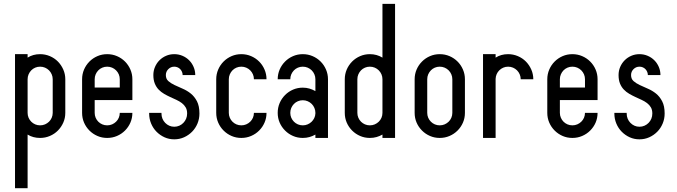

<svg xmlns="http://www.w3.org/2000/svg" viewBox="-20 -722 3543 1005"><path d="M58.6 -438.5H124.5V-420.4Q152.8 -438.5 189.9 -438.5Q216.8 -438.5 241 -428.2Q265.1 -418 283 -399.9Q300.8 -381.8 311.3 -357.9Q321.8 -334 321.8 -307.1V-131.3Q321.8 -104 311.3 -80.3Q300.8 -56.6 283 -38.6Q265.1 -20.5 241 -10.3Q216.8 0 189.9 0Q152.8 0 124.5 -17.6V263.2H58.6ZM255.9 -307.1Q255.9 -320.8 250.7 -332.8Q245.6 -344.7 236.6 -353.8Q227.5 -362.8 215.6 -367.9Q203.6 -373 189.9 -373Q176.3 -373 164.3 -367.9Q152.3 -362.8 143.6 -353.8Q134.8 -344.7 129.6 -332.8Q124.5 -320.8 124.5 -307.1V-131.3Q124.5 -117.7 129.6 -105.7Q134.8 -93.8 143.6 -85Q152.3 -76.2 164.3 -71Q176.3 -65.9 189.9 -65.9Q203.6 -65.9 215.6 -71Q227.5 -76.2 236.6 -85Q245.6 -93.8 250.7 -105.7Q255.9 -117.7 255.9 -131.3Z M541 -438.5Q568.4 -438.5 592.3 -428.2Q616.2 -418 634.3 -399.9Q652.3 -381.8 662.6 -357.9Q672.9 -334 672.9 -307.1V-198.2H475.6V-131.3Q475.6 -117.7 480.7 -105.7Q485.8 -93.8 494.6 -85Q503.4 -76.2 515.4 -71Q527.3 -65.9 541 -65.9Q554.7 -65.9 566.7 -71Q578.6 -76.2 587.6 -85Q596.7 -93.8 601.8 -105.7Q606.9 -117.7 606.9 -131.3H672.9Q672.9 -104 662.6 -80.3Q652.3 -56.6 634.3 -38.6Q616.2 -20.5 592.3 -10.3Q568.4 0 541 0Q513.7 0 490 -10.3Q466.3 -20.5 448.2 -38.6Q430.2 -56.6 419.9 -80.3Q409.7 -104 409.7 -131.3V-307.1Q409.7 -334 419.9 -357.9Q430.2 -381.8 448.2 -399.9Q466.3 -418 490 -428.2Q513.7 -438.5 541 -438.5ZM475.6 -263.7H606.9V-307.1Q606.9 -320.8 601.8 -332.8Q596.7 -344.7 587.6 -353.8Q578.6 -362.8 566.7 -367.9Q554.7 -373 541 -373Q527.3 -373 515.4 -367.9Q503.4 -362.8 494.6 -353.8Q485.8 -344.7 480.7 -332.8Q475.6 -320.8 475.6 -307.1Z M892.1 -373Q874 -373 861.1 -360.1Q848.1 -347.2 848.1 -329.1Q848.1 -309.1 861.1 -297.6Q874 -286.1 893.6 -276.9Q913.1 -267.6 936 -257.8Q959 -248 978.5 -232.4Q998 -216.8 1011 -191.9Q1023.9 -167 1023.9 -127.9Q1023.9 -100.1 1013.7 -75.4Q1003.4 -50.8 985.4 -32.5Q967.3 -14.2 943.4 -3.4Q919.4 7.3 892.1 7.3Q864.7 7.3 841.1 -3.4Q817.4 -14.2 799.3 -32.5Q781.2 -50.8 771 -75.4Q760.7 -100.1 760.7 -127.9V-131.3H825.2V-127.9Q825.2 -113.3 830.3 -100.8Q835.4 -88.4 844.7 -78.9Q854 -69.3 866 -64Q877.9 -58.6 892.1 -58.6Q906.2 -58.6 918.5 -64Q930.7 -69.3 939.9 -78.9Q949.2 -88.4 954.3 -100.8Q959.5 -113.3 959.5 -127.9Q959.5 -147 951.9 -159.9Q944.3 -172.9 931.9 -182.4Q919.4 -191.9 903.6 -199.2Q887.7 -206.5 871.1 -214.1Q854.5 -221.7 838.6 -231Q822.8 -240.2 810.3 -253.2Q797.9 -266.1 790.3 -284.7Q782.7 -303.2 782.7 -329.1Q782.7 -351.6 791.3 -371.6Q799.8 -391.6 814.7 -406.5Q829.6 -421.4 849.4 -429.9Q869.1 -438.5 892.1 -438.5Q915 -438.5 935.1 -429.9Q955.1 -421.4 970 -406.5Q984.9 -391.6 993.4 -371.6Q1002 -351.6 1002 -329.1H936Q936 -337.9 932.6 -345.9Q929.2 -354 923.3 -360.1Q917.5 -366.2 909.4 -369.6Q901.4 -373 892.1 -373Z M1243.2 -438.5Q1270.5 -438.5 1294.4 -428.2Q1318.4 -418 1336.4 -399.9Q1354.5 -381.8 1364.7 -357.9Q1375 -334 1375 -307.1H1309.1Q1309.1 -320.8 1304 -332.8Q1298.8 -344.7 1289.8 -353.8Q1280.8 -362.8 1268.8 -367.9Q1256.8 -373 1243.2 -373Q1229.5 -373 1217.5 -367.9Q1205.6 -362.8 1196.8 -353.8Q1188 -344.7 1182.9 -332.8Q1177.7 -320.8 1177.7 -307.1V-131.3Q1177.7 -117.7 1182.9 -105.7Q1188 -93.8 1196.8 -85Q1205.6 -76.2 1217.5 -71Q1229.5 -65.9 1243.2 -65.9Q1256.8 -65.9 1268.8 -71Q1280.8 -76.2 1289.8 -85Q1298.8 -93.8 1304 -105.7Q1309.1 -117.7 1309.1 -131.3H1375Q1375 -104 1364.7 -80.3Q1354.5 -56.6 1336.4 -38.6Q1318.4 -20.5 1294.4 -10.3Q1270.5 0 1243.2 0Q1215.8 0 1192.1 -10.3Q1168.5 -20.5 1150.4 -38.6Q1132.3 -56.6 1122.1 -80.3Q1111.8 -104 1111.8 -131.3V-307.1Q1111.8 -334 1122.1 -357.9Q1132.3 -381.8 1150.4 -399.9Q1168.5 -418 1192.1 -428.2Q1215.8 -438.5 1243.2 -438.5Z M1564.9 -438.5Q1592.3 -438.5 1616.2 -428.2Q1640.1 -418 1658.2 -399.9Q1676.3 -381.8 1686.5 -357.9Q1696.8 -334 1696.8 -307.1V0H1630.9V-17.6Q1616.2 -9.3 1599.9 -4.6Q1583.5 0 1564.9 0Q1537.6 0 1513.9 -10.3Q1490.2 -20.5 1472.2 -38.6Q1454.1 -56.6 1443.8 -80.3Q1433.6 -104 1433.6 -131.3Q1433.6 -158.7 1443.8 -182.6Q1454.1 -206.5 1472.2 -224.6Q1490.2 -242.7 1513.9 -252.9Q1537.6 -263.2 1564.9 -263.2Q1583.5 -263.2 1599.9 -258.3Q1616.2 -253.4 1630.9 -245.1V-307.1Q1630.9 -320.8 1625.7 -332.8Q1620.6 -344.7 1611.6 -353.8Q1602.5 -362.8 1590.6 -367.9Q1578.6 -373 1564.9 -373Q1551.3 -373 1539.3 -367.9Q1527.3 -362.8 1518.6 -353.8Q1509.8 -344.7 1504.6 -332.8Q1499.5 -320.8 1499.5 -307.1H1433.6Q1433.6 -334 1443.8 -357.9Q1454.1 -381.8 1472.2 -399.9Q1490.2 -418 1513.9 -428.2Q1537.6 -438.5 1564.9 -438.5ZM1564.9 -197.3Q1551.3 -197.3 1539.3 -192.1Q1527.3 -187 1518.6 -178Q1509.8 -168.9 1504.6 -157Q1499.5 -145 1499.5 -131.3Q1499.5 -117.7 1504.6 -105.7Q1509.8 -93.8 1518.6 -85Q1527.3 -76.2 1539.3 -71Q1551.3 -65.9 1564.9 -65.9Q1578.1 -65.9 1589.8 -70.8Q1601.6 -75.7 1610.6 -84.2Q1619.6 -92.8 1625 -104Q1630.4 -115.2 1630.9 -128.4V-131.3Q1630.9 -145 1625.7 -157Q1620.6 -168.9 1611.6 -178Q1602.5 -187 1590.6 -192.1Q1578.6 -197.3 1564.9 -197.3Z M1916 -438.5Q1952.1 -438.5 1981.9 -420.4V-701.7H2047.9V0H1981.9V-17.6Q1967.3 -9.3 1950.9 -4.6Q1934.6 0 1916 0Q1888.7 0 1865 -10.3Q1841.3 -20.5 1823.2 -38.6Q1805.2 -56.6 1794.9 -80.3Q1784.7 -104 1784.7 -131.3V-307.1Q1784.7 -334 1794.9 -357.9Q1805.2 -381.8 1823.2 -399.9Q1841.3 -418 1865 -428.2Q1888.7 -438.5 1916 -438.5ZM1850.6 -131.3Q1850.6 -117.7 1855.7 -105.7Q1860.8 -93.8 1869.6 -85Q1878.4 -76.2 1890.4 -71Q1902.3 -65.9 1916 -65.9Q1929.7 -65.9 1941.7 -71Q1953.6 -76.2 1962.6 -85Q1971.7 -93.8 1976.8 -105.7Q1981.9 -117.7 1981.9 -131.3V-307.1Q1981.9 -320.8 1976.8 -332.8Q1971.7 -344.7 1962.6 -353.8Q1953.6 -362.8 1941.7 -367.9Q1929.7 -373 1916 -373Q1902.3 -373 1890.4 -367.9Q1878.4 -362.8 1869.6 -353.8Q1860.8 -344.7 1855.7 -332.8Q1850.6 -320.8 1850.6 -307.1Z M2281.7 -438.5Q2309.1 -438.5 2333 -428.2Q2356.9 -418 2375 -399.9Q2393.1 -381.8 2403.3 -357.9Q2413.6 -334 2413.6 -307.1V-131.3Q2413.6 -104 2403.3 -80.3Q2393.1 -56.6 2375 -38.6Q2356.9 -20.5 2333 -10.3Q2309.1 0 2281.7 0Q2254.4 0 2230.7 -10.3Q2207 -20.5 2189 -38.6Q2170.9 -56.6 2160.6 -80.3Q2150.4 -104 2150.4 -131.3V-307.1Q2150.4 -334 2160.6 -357.9Q2170.9 -381.8 2189 -399.9Q2207 -418 2230.7 -428.2Q2254.4 -438.5 2281.7 -438.5ZM2216.3 -131.3Q2216.3 -117.7 2221.4 -105.7Q2226.6 -93.8 2235.4 -85Q2244.1 -76.2 2256.1 -71Q2268.1 -65.9 2281.7 -65.9Q2295.4 -65.9 2307.4 -71Q2319.3 -76.2 2328.4 -85Q2337.4 -93.8 2342.5 -105.7Q2347.7 -117.7 2347.7 -131.3V-307.1Q2347.7 -320.8 2342.5 -332.8Q2337.4 -344.7 2328.4 -353.8Q2319.3 -362.8 2307.4 -367.9Q2295.4 -373 2281.7 -373Q2268.1 -373 2256.1 -367.9Q2244.1 -362.8 2235.4 -353.8Q2226.6 -344.7 2221.4 -332.8Q2216.3 -320.8 2216.3 -307.1Z M2574.2 0H2508.3V-438.5H2574.2V-420.4Q2602.5 -438.5 2639.6 -438.5Q2666.5 -438.5 2690.7 -428.2Q2714.8 -418 2732.7 -399.9Q2750.5 -381.8 2761 -357.9Q2771.5 -334 2771.5 -307.1H2705.6Q2705.6 -320.8 2700.4 -332.8Q2695.3 -344.7 2686.3 -353.8Q2677.2 -362.8 2665.3 -367.9Q2653.3 -373 2639.6 -373Q2626 -373 2614.3 -367.9Q2602.5 -362.8 2593.8 -354.2Q2585 -345.7 2579.8 -334Q2574.7 -322.3 2574.2 -309.1Z M2976.1 -438.5Q3003.4 -438.5 3027.3 -428.2Q3051.3 -418 3069.3 -399.9Q3087.4 -381.8 3097.7 -357.9Q3107.9 -334 3107.9 -307.1V-198.2H2910.6V-131.3Q2910.6 -117.7 2915.8 -105.7Q2920.9 -93.8 2929.7 -85Q2938.5 -76.2 2950.4 -71Q2962.4 -65.9 2976.1 -65.9Q2989.7 -65.9 3001.7 -71Q3013.7 -76.2 3022.7 -85Q3031.7 -93.8 3036.9 -105.7Q3042 -117.7 3042 -131.3H3107.9Q3107.9 -104 3097.7 -80.3Q3087.4 -56.6 3069.3 -38.6Q3051.3 -20.5 3027.3 -10.3Q3003.4 0 2976.1 0Q2948.7 0 2925 -10.3Q2901.4 -20.5 2883.3 -38.6Q2865.2 -56.6 2855 -80.3Q2844.7 -104 2844.7 -131.3V-307.1Q2844.7 -334 2855 -357.9Q2865.2 -381.8 2883.3 -399.9Q2901.4 -418 2925 -428.2Q2948.7 -438.5 2976.1 -438.5ZM2910.6 -263.7H3042V-307.1Q3042 -320.8 3036.9 -332.8Q3031.7 -344.7 3022.7 -353.8Q3013.7 -362.8 3001.7 -367.9Q2989.7 -373 2976.1 -373Q2962.4 -373 2950.4 -367.9Q2938.5 -362.8 2929.7 -353.8Q2920.9 -344.7 2915.8 -332.8Q2910.6 -320.8 2910.6 -307.1Z M3327.1 -373Q3309.1 -373 3296.1 -360.1Q3283.2 -347.2 3283.2 -329.1Q3283.2 -309.1 3296.1 -297.6Q3309.1 -286.1 3328.6 -276.9Q3348.1 -267.6 3371.1 -257.8Q3394 -248 3413.6 -232.4Q3433.1 -216.8 3446 -191.9Q3459 -167 3459 -127.9Q3459 -100.1 3448.7 -75.4Q3438.5 -50.8 3420.4 -32.5Q3402.3 -14.2 3378.4 -3.4Q3354.5 7.3 3327.1 7.3Q3299.8 7.3 3276.1 -3.4Q3252.4 -14.2 3234.4 -32.5Q3216.3 -50.8 3206.1 -75.4Q3195.8 -100.1 3195.8 -127.9V-131.3H3260.3V-127.9Q3260.3 -113.3 3265.4 -100.8Q3270.5 -88.4 3279.8 -78.9Q3289.1 -69.3 3301 -64Q3313 -58.6 3327.1 -58.6Q3341.3 -58.6 3353.5 -64Q3365.7 -69.3 3375 -78.9Q3384.3 -88.4 3389.4 -100.8Q3394.5 -113.3 3394.5 -127.9Q3394.5 -147 3387 -159.9Q3379.4 -172.9 3366.9 -182.4Q3354.5 -191.9 3338.6 -199.2Q3322.8 -206.5 3306.2 -214.1Q3289.6 -221.7 3273.7 -231Q3257.8 -240.2 3245.4 -253.2Q3232.9 -266.1 3225.3 -284.7Q3217.8 -303.2 3217.8 -329.1Q3217.8 -351.6 3226.3 -371.6Q3234.9 -391.6 3249.8 -406.5Q3264.6 -421.4 3284.4 -429.9Q3304.2 -438.5 3327.1 -438.5Q3350.1 -438.5 3370.1 -429.9Q3390.1 -421.4 3405 -406.5Q3419.9 -391.6 3428.5 -371.6Q3437 -351.6 3437 -329.1H3371.1Q3371.1 -337.9 3367.7 -345.9Q3364.3 -354 3358.4 -360.1Q3352.5 -366.2 3344.5 -369.6Q3336.4 -373 3327.1 -373Z"/></svg>

Font: Aeronef
Style: Regular
Weight: 400
Designer: Peter Wiegel - CAT-Fonts Germany
Foundry: CAT-Fonts, Peter Wiegel
Version: Version 0.002